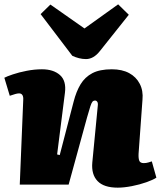

<svg xmlns="http://www.w3.org/2000/svg" viewBox="-27 -850 740 884"><path d="M693 -32Q678 -22 647 -11Q616 0 580 7Q544 14 515 14Q451 14 422 -16.5Q393 -47 398 -102L423 -361Q425 -375 421 -381Q417 -387 411 -387Q403 -387 398.5 -381.5Q394 -376 389 -360.5Q384 -345 374 -310L289 0H64L80 -390Q81 -405 76 -412.5Q71 -420 61 -420Q53 -420 43 -417Q33 -414 18 -409L-7 -492Q4 -498 32 -507.5Q60 -517 96 -524Q132 -531 166 -531Q219 -531 249 -504.5Q279 -478 272 -423L236 -139L248 -136L312 -382Q324 -429 344 -462Q364 -495 398 -513Q432 -531 488 -531Q535 -531 567.5 -513.5Q600 -496 616.5 -464Q633 -432 629 -391L611 -142Q610 -120 614.5 -109.5Q619 -99 635 -99Q646 -99 656 -102Q666 -105 672 -107ZM160 -785 205 -829 362 -719 517 -830 566 -782 433 -615Q418 -596 402 -587Q386 -578 369 -578Q353 -578 337 -582Q321 -586 306 -593Z"/></svg>

Font: Literata Black
Style: Italic
Weight: 900
Italic angle: -2°
Designer: Latin by Veronika Burian and Jose Scaglione. Greek by Irene Vlachou. Cyrillic by Vera Evstafieva
Foundry: TypeTogether
Version: Version 3.002